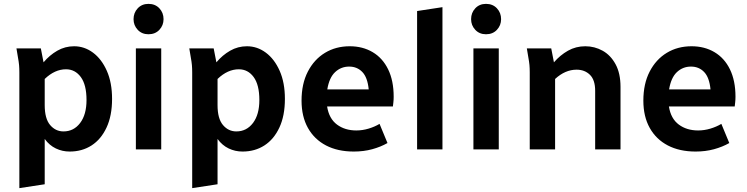

<svg xmlns="http://www.w3.org/2000/svg" viewBox="-20 -772 3861 992"><path d="M65 -522H191L205 -450Q236 -487 276 -510Q316 -533 363 -533Q416 -533 460.5 -500Q505 -467 532 -406Q559 -345 559 -261Q559 -174 530.5 -113Q502 -52 453 -20.5Q404 11 340 11Q302 11 268.5 -5Q235 -21 211 -54V180L80 200V-398Q80 -419 78.5 -436Q77 -453 73 -474ZM211 -229Q211 -159 239 -126Q267 -93 308 -93Q361 -93 394 -136.5Q427 -180 427 -255Q427 -334 397.5 -374Q368 -414 321 -414Q263 -414 211 -364Z M670 -673Q670 -706 691.5 -729Q713 -752 747 -752Q782 -752 803.5 -729Q825 -706 825 -673Q825 -641 803.5 -618Q782 -595 747 -595Q713 -595 691.5 -618Q670 -641 670 -673ZM682 0V-522H813V0Z M958 -522H1084L1098 -450Q1129 -487 1169 -510Q1209 -533 1256 -533Q1309 -533 1353.5 -500Q1398 -467 1425 -406Q1452 -345 1452 -261Q1452 -174 1423.5 -113Q1395 -52 1346 -20.5Q1297 11 1233 11Q1195 11 1161.5 -5Q1128 -21 1104 -54V180L973 200V-398Q973 -419 971.5 -436Q970 -453 966 -474ZM1104 -229Q1104 -159 1132 -126Q1160 -93 1201 -93Q1254 -93 1287 -136.5Q1320 -180 1320 -255Q1320 -334 1290.5 -374Q1261 -414 1214 -414Q1156 -414 1104 -364Z M1538 -252Q1538 -339 1570.5 -402Q1603 -465 1659 -499Q1715 -533 1787 -533Q1854 -533 1905.5 -502.5Q1957 -472 1985.5 -413.5Q2014 -355 2014 -272Q2014 -257 2012.5 -244Q2011 -231 2010 -222H1670Q1680 -159 1721 -128.5Q1762 -98 1821 -98Q1853 -98 1884.5 -107.5Q1916 -117 1941 -132L1982 -33Q1947 -13 1903 -1Q1859 11 1808 11Q1725 11 1664.5 -20.5Q1604 -52 1571 -111Q1538 -170 1538 -252ZM1784 -428Q1742 -428 1711.5 -399.5Q1681 -371 1671 -310H1885Q1879 -372 1852 -400Q1825 -428 1784 -428Z M2135 0V-715L2266 -735V0Z M2414 -673Q2414 -706 2435.5 -729Q2457 -752 2491 -752Q2526 -752 2547.5 -729Q2569 -706 2569 -673Q2569 -641 2547.5 -618Q2526 -595 2491 -595Q2457 -595 2435.5 -618Q2414 -641 2414 -673ZM2426 0V-522H2557V0Z M2702 -522H2828L2842 -450Q2874 -487 2914.5 -510Q2955 -533 3004 -533Q3052 -533 3093.5 -510Q3135 -487 3160.5 -440Q3186 -393 3186 -323V0H3055V-303Q3055 -359 3028 -385.5Q3001 -412 2959 -412Q2900 -412 2848 -364V0H2717V-398Q2717 -419 2715.5 -436Q2714 -453 2710 -474Z M3304 -252Q3304 -339 3336.5 -402Q3369 -465 3425 -499Q3481 -533 3553 -533Q3620 -533 3671.5 -502.5Q3723 -472 3751.5 -413.5Q3780 -355 3780 -272Q3780 -257 3778.5 -244Q3777 -231 3776 -222H3436Q3446 -159 3487 -128.5Q3528 -98 3587 -98Q3619 -98 3650.5 -107.5Q3682 -117 3707 -132L3748 -33Q3713 -13 3669 -1Q3625 11 3574 11Q3491 11 3430.5 -20.5Q3370 -52 3337 -111Q3304 -170 3304 -252ZM3550 -428Q3508 -428 3477.5 -399.5Q3447 -371 3437 -310H3651Q3645 -372 3618 -400Q3591 -428 3550 -428Z"/></svg>

Font: Radio Canada SemiBold
Style: Regular
Weight: 600
Designer: Charles Daoud, Etienne Aubert Bonn, Alexandre Saumier Demers, Jacques Le Bailly
Foundry: Radio-Canada
Version: Version 2.104; ttfautohint (v1.8.4.7-5d5b);gftools[0.9.28.de